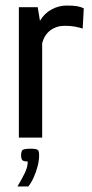

<svg xmlns="http://www.w3.org/2000/svg" viewBox="-20 -496 331 692"><path d="M48 0V-470H116L124 -421Q140 -448 166 -462Q192 -476 220 -476Q245 -476 258.5 -473.5Q272 -471 282 -466L278 -393Q266 -397 250.5 -400Q235 -403 213 -403Q184 -403 162 -387Q140 -371 132 -340V0ZM43 176Q59 149 69.5 127.5Q80 106 80 86Q63 86 59.5 80Q56 74 56 65Q56 51 60.5 45.5Q65 40 90 40Q113 40 117 45Q121 50 121 64Q121 82 115.5 103.5Q110 125 101 144.5Q92 164 82 176Z"/></svg>

Font: Smooch Sans Thin SemiBold
Style: Regular
Weight: 600
Version: Version 1.010